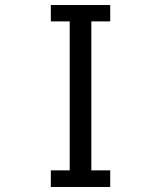

<svg xmlns="http://www.w3.org/2000/svg" viewBox="-20 -745 640 763"><path d="M182 -68H257V-660H182V-725H418V-660H343V-68H418V-2H182Z"/></svg>

Font: JuliaMono Light
Style: Regular
Weight: 300
Monospace: yes
Designer: cormullion
Foundry: corm
Version: Version 0.054; ttfautohint (v1.8.4)